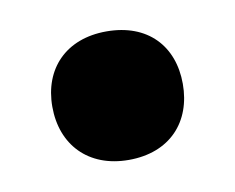

<svg xmlns="http://www.w3.org/2000/svg" viewBox="-38 -410 348 284"><g transform="rotate(-10 136.0 -268.5)"><path d="M136 -172C198 -172 234 -212 234 -269C234 -326 198 -365 136 -365C75 -365 38 -326 38 -269C38 -212 75 -172 136 -172Z"/></g></svg>

Font: Nunito Black
Style: Regular
Weight: 900
Designer: Vernon Adams
Foundry: Vernon Adams
Version: Version 3.602